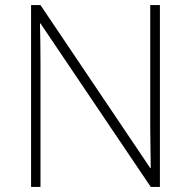

<svg xmlns="http://www.w3.org/2000/svg" viewBox="-20 -734 751 754"><path d="M608 0H572L139 -642H137Q138 -601 138.5 -562.5Q139 -524 139 -481V0H102V-714H139L570 -74H572Q572 -108 571 -151Q570 -194 570 -231V-714H608Z"/></svg>

Font: Noto Sans Devanagari ExtraLight
Style: Regular
Weight: 200
Designer: Jelle Bosma - Monotype Design Team
Foundry: Monotype Imaging Inc.
Version: Version 2.004; ttfautohint (v1.8.4.7-5d5b)